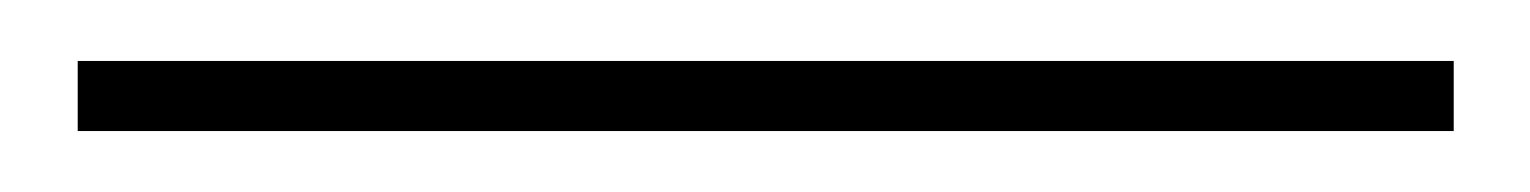

<svg xmlns="http://www.w3.org/2000/svg" viewBox="-20 60 502 63"><path d="M5.5 103V80H457V103Z"/></svg>

Font: Imbue 50pt
Style: Regular
Weight: 400
Designer: Tyler Finck
Foundry: Etcetera Type Company
Version: Version 1.102; ttfautohint (v1.8.3)